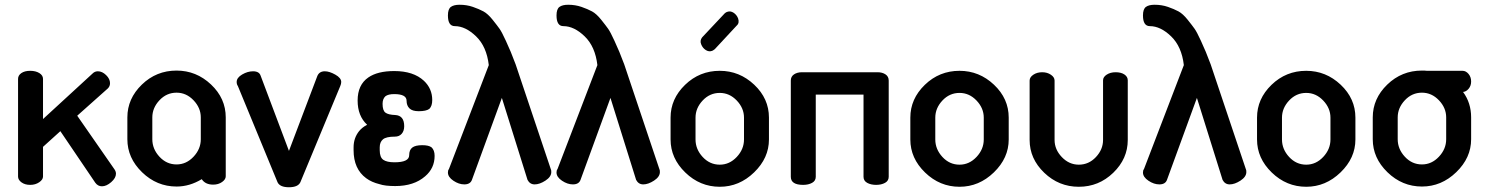

<svg xmlns="http://www.w3.org/2000/svg" viewBox="-20 -778 6248 808"><path d="M434 -406 305 -291 462 -65Q468 -56 468 -47Q468 -29 448 -11.5Q428 6 409 6Q392 6 381 -9L234 -226L161 -160V-35Q161 -22 145 -11Q129 0 107 0Q85 0 70.5 -10.5Q56 -21 56 -35V-446Q56 -461 70 -470.5Q84 -480 107 -480Q130 -480 145.5 -470.5Q161 -461 161 -446V-277L370 -469Q379 -478 392 -478Q410 -478 426.5 -462Q443 -446 443 -428Q443 -415 434 -406Z M723 -481Q806 -481 868 -422.5Q930 -364 930 -284V-241V-192V-36Q930 -23 914.5 -12Q899 -1 877 -1Q844 -1 829 -24Q778 7 723 7Q640 7 578 -53Q516 -113 516 -192V-284Q516 -363 577 -422Q638 -481 723 -481ZM723 -86Q764 -86 794.5 -118.5Q825 -151 825 -192V-241V-284Q825 -324 794.5 -356Q764 -388 723 -388Q681 -388 651 -356Q621 -324 621 -284V-192Q621 -151 651 -118.5Q681 -86 723 -86Z M1148 -11 981 -416Q976 -423 976 -433Q976 -451 999 -464.5Q1022 -478 1045 -478Q1071 -478 1077 -459L1196 -143L1315 -457Q1323 -478 1347 -478Q1366 -478 1391 -464Q1416 -450 1416 -433Q1416 -425 1412 -416L1244 -11Q1234 10 1196 10Q1158 10 1148 -11Z M1796 -158Q1809 -146 1809 -122Q1809 -70 1769 -36Q1722 5 1643 5Q1600 5 1577 -3Q1544 -11 1521 -28Q1468 -67 1468 -146V-158Q1468 -197 1491 -226Q1504 -242 1525 -253Q1485 -290 1485 -355Q1485 -421 1530 -452Q1569 -479 1639 -479Q1720 -479 1764 -438Q1799 -405 1799 -357Q1799 -332 1787 -320Q1774 -310 1742 -310Q1715 -310 1703 -322Q1691 -334 1691 -354Q1691 -382 1639 -382Q1614 -382 1602 -373Q1590 -362 1590 -341Q1590 -313 1602 -304Q1614 -295 1643 -294Q1681 -292 1681 -247Q1681 -227 1670.5 -215Q1660 -203 1642 -203Q1605 -203 1591.5 -191.5Q1578 -180 1578 -158V-146Q1578 -116 1593 -105.5Q1608 -95 1640 -95Q1702 -95 1702 -125Q1702 -147 1715 -157Q1728 -167 1757 -167Q1784 -167 1796 -158Z M1869 -66 2037 -504Q2028 -582 1983.5 -625Q1939 -668 1894 -668Q1865 -668 1865 -713Q1865 -740 1877.5 -749Q1890 -758 1914 -758Q1944 -758 1970 -749Q1996 -740 2014.5 -730Q2033 -720 2053 -695Q2073 -670 2082.5 -656.5Q2092 -643 2108.5 -607Q2125 -571 2129.5 -559.5Q2134 -548 2150 -507L2298 -66Q2300 -64 2300 -54Q2300 -34 2275.5 -18Q2251 -2 2230 -2Q2210 -2 2200 -21L2092 -366L1966 -21Q1959 -2 1934 -2Q1911 -2 1888 -17.5Q1865 -33 1865 -52Q1865 -62 1869 -66Z M2326 -66 2494 -504Q2485 -582 2440.5 -625Q2396 -668 2351 -668Q2322 -668 2322 -713Q2322 -740 2334.5 -749Q2347 -758 2371 -758Q2401 -758 2427 -749Q2453 -740 2471.5 -730Q2490 -720 2510 -695Q2530 -670 2539.5 -656.5Q2549 -643 2565.5 -607Q2582 -571 2586.5 -559.5Q2591 -548 2607 -507L2755 -66Q2757 -64 2757 -54Q2757 -34 2732.5 -18Q2708 -2 2687 -2Q2667 -2 2657 -21L2549 -366L2423 -21Q2416 -2 2391 -2Q2368 -2 2345 -17.5Q2322 -33 2322 -52Q2322 -62 2326 -66Z M3009 -480Q3092 -480 3154 -421.5Q3216 -363 3216 -283V-191Q3216 -113 3153.5 -52.5Q3091 8 3009 8Q2926 8 2864 -52Q2802 -112 2802 -191V-283Q2802 -362 2863 -421Q2924 -480 3009 -480ZM3111 -191V-283Q3111 -323 3080.5 -355Q3050 -387 3009 -387Q2967 -387 2937 -355Q2907 -323 2907 -283V-191Q2907 -150 2937 -117.5Q2967 -85 3009 -85Q3050 -85 3080.5 -117.5Q3111 -150 3111 -191ZM3080 -670 2988 -571Q2980 -565 2977 -564Q2963 -559 2950 -567.5Q2937 -576 2931 -591Q2924 -607 2935 -621L3030 -722Q3036 -727 3040 -728Q3054 -733 3067 -724.5Q3080 -716 3086 -701Q3093 -681 3080 -670Z M3355 -474H3673Q3693 -474 3706.5 -465Q3720 -456 3720 -439V-34Q3720 -17 3704.5 -8.5Q3689 0 3667 0Q3645 0 3629.5 -8.5Q3614 -17 3614 -34V-380H3413V-34Q3413 -17 3397.5 -8.5Q3382 0 3360 0Q3308 0 3308 -34V-439Q3308 -456 3321.5 -465Q3335 -474 3355 -474Z M4018 -480Q4101 -480 4163 -421.5Q4225 -363 4225 -283V-191Q4225 -113 4162.5 -52.5Q4100 8 4018 8Q3935 8 3873 -52Q3811 -112 3811 -191V-283Q3811 -362 3872 -421Q3933 -480 4018 -480ZM4120 -191V-283Q4120 -323 4089.5 -355Q4059 -387 4018 -387Q3976 -387 3946 -355Q3916 -323 3916 -283V-191Q3916 -150 3946 -117.5Q3976 -85 4018 -85Q4059 -85 4089.5 -117.5Q4120 -150 4120 -191Z M4313 -189V-439Q4313 -453 4328.5 -463.5Q4344 -474 4366 -474Q4387 -474 4402.5 -463.5Q4418 -453 4418 -439V-189Q4418 -149 4448.5 -117Q4479 -85 4520 -85Q4562 -85 4592 -117Q4622 -149 4622 -189V-440Q4622 -454 4637.5 -464Q4653 -474 4675 -474Q4698 -474 4712 -464.5Q4726 -455 4726 -440V-189Q4726 -110 4665 -51Q4604 8 4520 8Q4436 8 4374.5 -51Q4313 -110 4313 -189Z M4794 -66 4962 -504Q4953 -582 4908.5 -625Q4864 -668 4819 -668Q4790 -668 4790 -713Q4790 -740 4802.5 -749Q4815 -758 4839 -758Q4869 -758 4895 -749Q4921 -740 4939.5 -730Q4958 -720 4978 -695Q4998 -670 5007.5 -656.5Q5017 -643 5033.5 -607Q5050 -571 5054.5 -559.5Q5059 -548 5075 -507L5223 -66Q5225 -64 5225 -54Q5225 -34 5200.5 -18Q5176 -2 5155 -2Q5135 -2 5125 -21L5017 -366L4891 -21Q4884 -2 4859 -2Q4836 -2 4813 -17.5Q4790 -33 4790 -52Q4790 -62 4794 -66Z M5477 -480Q5560 -480 5622 -421.5Q5684 -363 5684 -283V-191Q5684 -113 5621.5 -52.5Q5559 8 5477 8Q5394 8 5332 -52Q5270 -112 5270 -191V-283Q5270 -362 5331 -421Q5392 -480 5477 -480ZM5579 -191V-283Q5579 -323 5548.5 -355Q5518 -387 5477 -387Q5435 -387 5405 -355Q5375 -323 5375 -283V-191Q5375 -150 5405 -117.5Q5435 -85 5477 -85Q5518 -85 5548.5 -117.5Q5579 -150 5579 -191Z M6171 -435Q6171 -417 6160.5 -404.5Q6150 -392 6137 -391Q6171 -345 6171 -284V-192Q6171 -114 6108.5 -53.5Q6046 7 5964 7Q5881 7 5819 -53Q5757 -113 5757 -192V-284Q5757 -363 5818 -422Q5879 -481 5964 -481Q5978 -481 5985 -480H6135Q6149 -480 6160 -467Q6171 -454 6171 -435ZM6066 -192V-284Q6066 -324 6035.5 -356Q6005 -388 5964 -388Q5922 -388 5892 -356Q5862 -324 5862 -284V-192Q5862 -151 5892 -118.5Q5922 -86 5964 -86Q6005 -86 6035.5 -118.5Q6066 -151 6066 -192Z"/></svg>

Font: AkaAcidDosis
Style: SemiBold
Weight: 600
Designer: Edgar Tolentino, Pablo Impallari, Igino Marini, Cyberella
Foundry: Edgar Tolentino, Pablo Impallari, Igino Marini, Cyberella
Version: Version 1.007